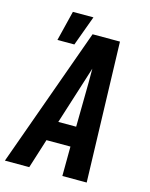

<svg xmlns="http://www.w3.org/2000/svg" viewBox="-143 -897 764 975"><g transform="rotate(15 239.5 -409.5)"><path d="M-21 0 243 -735H387L409 0H281L282 -155H156L107 0ZM190 -260H284L287 -490Q287 -509 287 -528Q287 -547 287 -566Q281 -547 275 -528Q269 -509 263 -490ZM78 -661 117 -819H225L167 -661Z"/></g></svg>

Font: Iosevka Extrabold Oblique
Style: Regular
Weight: 800
Italic angle: -9°
Monospace: yes
Designer: Belleve Invis
Foundry: Belleve Invis
Version: Version 32.5.0; ttfautohint (v1.8.4)